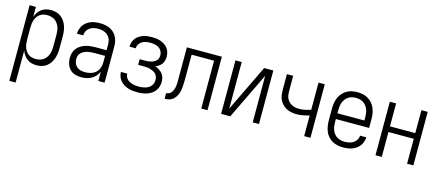

<svg xmlns="http://www.w3.org/2000/svg" viewBox="-52 -1057 4105 1802"><g transform="rotate(15 2000.0 -156.5)"><path d="M66 215V-520H127V-424Q135 -447 149 -467Q163 -487 182.5 -501.5Q202 -516 225.5 -522Q249 -528 273 -528Q299 -528 323.5 -521.5Q348 -515 368.5 -500Q389 -485 403.5 -464Q418 -443 426.5 -419.5Q435 -396 438.5 -370.5Q442 -345 442 -320V-200Q442 -175 438.5 -149.5Q435 -124 426.5 -100.5Q418 -77 403.5 -56Q389 -35 368.5 -20Q348 -5 323.5 1.5Q299 8 273 8Q249 8 225.5 2Q202 -4 182.5 -18.5Q163 -33 149 -53Q135 -73 127 -96V215ZM251 -47Q270 -47 288.5 -51.5Q307 -56 323 -66.5Q339 -77 350.5 -92.5Q362 -108 369 -125.5Q376 -143 378.5 -162Q381 -181 381 -200V-320Q381 -339 378.5 -358Q376 -377 369 -394.5Q362 -412 350.5 -427.5Q339 -443 323 -453.5Q307 -464 288.5 -468.5Q270 -473 251 -473Q232 -473 214 -468.5Q196 -464 180.5 -453Q165 -442 154.5 -426.5Q144 -411 138 -393.5Q132 -376 129.5 -357.5Q127 -339 127 -320V-200Q127 -181 129.5 -162.5Q132 -144 138 -126.5Q144 -109 154.5 -93.5Q165 -78 180.5 -67Q196 -56 214 -51.5Q232 -47 251 -47Z M708 8Q678 8 648.5 -0.5Q619 -9 598 -30.5Q577 -52 567.5 -81Q558 -110 558 -140Q558 -165 565 -189.5Q572 -214 587.5 -233.5Q603 -253 624.5 -266Q646 -279 670 -286.5Q694 -294 718.5 -296.5Q743 -299 768 -299H873V-352Q873 -368 870 -384.5Q867 -401 859.5 -415.5Q852 -430 839.5 -441.5Q827 -453 812.5 -460Q798 -467 781.5 -470Q765 -473 748 -473Q726 -473 704.5 -468.5Q683 -464 664.5 -451.5Q646 -439 635.5 -419Q625 -399 625 -377H564Q564 -399 571 -420.5Q578 -442 590.5 -460.5Q603 -479 621.5 -492.5Q640 -506 660.5 -514Q681 -522 703.5 -525Q726 -528 748 -528Q773 -528 797 -524Q821 -520 843 -510Q865 -500 883 -483.5Q901 -467 912.5 -445.5Q924 -424 929 -400Q934 -376 934 -352V0H873V-91Q863 -67 846 -47.5Q829 -28 806.5 -15.5Q784 -3 758.5 2.5Q733 8 708 8ZM730 -47Q757 -47 784.5 -54.5Q812 -62 833 -80.5Q854 -99 863.5 -125.5Q873 -152 873 -180V-244H768Q752 -244 735 -242.5Q718 -241 701.5 -237Q685 -233 670 -225.5Q655 -218 642.5 -206.5Q630 -195 624.5 -179Q619 -163 619 -146Q619 -125 627 -105Q635 -85 651 -71Q667 -57 688 -52Q709 -47 730 -47Z M1253 8Q1230 8 1207 5.5Q1184 3 1162.5 -4Q1141 -11 1121.5 -23Q1102 -35 1087 -52.5Q1072 -70 1064 -91.5Q1056 -113 1056 -136V-137H1117Q1117 -122 1123 -107.5Q1129 -93 1140 -82.5Q1151 -72 1164.5 -65Q1178 -58 1192.5 -54Q1207 -50 1222.5 -48.5Q1238 -47 1253 -47Q1269 -47 1284.5 -49Q1300 -51 1315.5 -55.5Q1331 -60 1344.5 -68Q1358 -76 1368.5 -88Q1379 -100 1384 -115.5Q1389 -131 1389 -147Q1389 -163 1384 -178.5Q1379 -194 1368 -205.5Q1357 -217 1342.5 -224Q1328 -231 1313 -235.5Q1298 -240 1282 -241.5Q1266 -243 1250 -243H1195V-298H1250Q1264 -298 1278 -299.5Q1292 -301 1305.5 -304.5Q1319 -308 1332 -315Q1345 -322 1354.5 -332Q1364 -342 1368.5 -355.5Q1373 -369 1373 -384Q1373 -405 1362.5 -424Q1352 -443 1334 -454Q1316 -465 1295 -469Q1274 -473 1253 -473Q1232 -473 1211.5 -469.5Q1191 -466 1173.5 -455.5Q1156 -445 1144.5 -427Q1133 -409 1133 -388V-387H1072V-390Q1072 -411 1079 -431.5Q1086 -452 1099 -469Q1112 -486 1130.5 -497.5Q1149 -509 1169 -516Q1189 -523 1210.5 -525.5Q1232 -528 1253 -528Q1275 -528 1296.5 -525.5Q1318 -523 1338.5 -515.5Q1359 -508 1377.5 -496Q1396 -484 1409 -466.5Q1422 -449 1428 -427.5Q1434 -406 1434 -384Q1434 -366 1429 -347.5Q1424 -329 1413 -314Q1402 -299 1386.5 -288.5Q1371 -278 1353 -271Q1373 -265 1391.5 -253.5Q1410 -242 1424 -225.5Q1438 -209 1444 -188Q1450 -167 1450 -146Q1450 -122 1443 -99Q1436 -76 1422 -57.5Q1408 -39 1388 -26Q1368 -13 1345.5 -5.5Q1323 2 1299.5 5Q1276 8 1253 8Z M1517 0V-55Q1528 -55 1539 -59Q1550 -63 1558.5 -70.5Q1567 -78 1573 -88Q1579 -98 1583 -108.5Q1587 -119 1589 -130.5Q1591 -142 1592.5 -153.5Q1594 -165 1594 -176Q1594 -187 1594 -199V-520H1934V0H1873V-465H1655V-250Q1655 -230 1654.5 -209.5Q1654 -189 1653 -168.5Q1652 -148 1649 -127.5Q1646 -107 1639.5 -88Q1633 -69 1621.5 -51.5Q1610 -34 1594 -21.5Q1578 -9 1557.5 -4.5Q1537 0 1517 0Z M2066 0V-520H2127V-68L2345 -520H2434V0H2373V-452L2155 0Z M2873 0V-201Q2843 -192 2812 -186Q2781 -180 2749 -180Q2724 -180 2698.5 -185Q2673 -190 2650.5 -202Q2628 -214 2610 -233Q2592 -252 2581.5 -275.5Q2571 -299 2568.5 -324.5Q2566 -350 2566 -375V-520H2627V-375Q2627 -357 2629 -338.5Q2631 -320 2638.5 -303Q2646 -286 2659 -272.5Q2672 -259 2688.5 -250.5Q2705 -242 2723.5 -238.5Q2742 -235 2761 -235Q2789 -235 2817.5 -241Q2846 -247 2873 -256V-520H2934V0Z M3251 8Q3225 8 3198 2.5Q3171 -3 3147.5 -16Q3124 -29 3106 -49.5Q3088 -70 3077.5 -95Q3067 -120 3062.5 -146.5Q3058 -173 3058 -200V-320Q3058 -347 3062.5 -373.5Q3067 -400 3077.5 -424.5Q3088 -449 3106 -469.5Q3124 -490 3147 -503.5Q3170 -517 3196.5 -522.5Q3223 -528 3250 -528Q3277 -528 3303.5 -522.5Q3330 -517 3353 -503.5Q3376 -490 3394 -469.5Q3412 -449 3422.5 -424.5Q3433 -400 3437.5 -373.5Q3442 -347 3442 -320V-232H3119V-200Q3119 -181 3121.5 -162Q3124 -143 3131 -125Q3138 -107 3150 -91.5Q3162 -76 3178.5 -66Q3195 -56 3213.5 -51.5Q3232 -47 3251 -47Q3273 -47 3295 -51.5Q3317 -56 3335.5 -67.5Q3354 -79 3366 -98.5Q3378 -118 3379 -140H3440Q3438 -118 3431 -96.5Q3424 -75 3410.5 -57Q3397 -39 3378.5 -26Q3360 -13 3339 -5.5Q3318 2 3296 5Q3274 8 3251 8ZM3119 -288H3381V-320Q3381 -339 3378.5 -358Q3376 -377 3369 -394.5Q3362 -412 3350.5 -427.5Q3339 -443 3323 -453.5Q3307 -464 3288 -468.5Q3269 -473 3250 -473Q3231 -473 3212 -468.5Q3193 -464 3177 -453.5Q3161 -443 3149.5 -427.5Q3138 -412 3131 -394.5Q3124 -377 3121.5 -358Q3119 -339 3119 -320Z M3566 0V-520H3627V-297H3873V-520H3934V0H3873V-242H3627V0Z"/></g></svg>

Font: Iosevka Curly Light
Style: Regular
Weight: 300
Monospace: yes
Designer: Belleve Invis
Foundry: Belleve Invis
Version: Version 22.1.2; ttfautohint (v1.8.4)